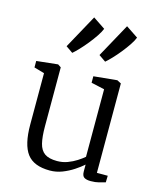

<svg xmlns="http://www.w3.org/2000/svg" viewBox="-128 -959 878 1060"><g transform="rotate(15 311.0 -429.0)"><path d="M491.5 9Q467.5 9 454.5 0.8Q441.5 -7.5 441.5 -33V-72Q421.5 -54 392.2 -34.8Q363 -15.5 328.8 -2.2Q294.5 11 258.5 11Q166.5 11 127.8 -40.5Q89 -92 89 -206V-500L30 -517V-554L151 -567H152L170 -555V-218Q170 -158.5 179 -121.5Q188 -84.5 212.5 -67.2Q237 -50 283.5 -50Q315 -50 343 -60.5Q371 -71 394 -85.8Q417 -100.5 432.5 -114V-500L356.5 -517V-554L489.5 -567H490.5L513.5 -555V-44H575.5L574.5 -6Q558 -1.5 538 3.8Q518 9 491.5 9ZM398 -649 359 -676 465 -869 534.5 -822.5Q527.5 -804 510.8 -779Q494 -754 473.2 -728.2Q452.5 -702.5 432.5 -681.5Q412.5 -660.5 399 -649ZM210 -649 171 -676 277 -869 346.5 -822.5Q339.5 -804 322.8 -779Q306 -754 285.2 -728.2Q264.5 -702.5 244.5 -681.5Q224.5 -660.5 211 -649Z"/></g></svg>

Font: Merriweather Light
Style: Regular
Weight: 300
Version: Version 2.100